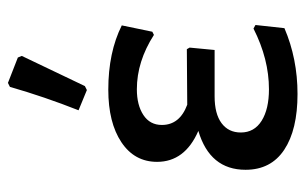

<svg xmlns="http://www.w3.org/2000/svg" viewBox="-163 -599 770 484"><g transform="rotate(-90 222.0 -357.0)"><path d="M245 -717 255 -722 319 -697 323 -687Q293 -625 247 -528L237 -523L186 -544Q220 -630 245 -717ZM227 8Q137 8 86.5 -25.5Q36 -59 36 -123Q36 -213 134 -242Q56 -276 56 -346Q56 -403 105.5 -436Q155 -469 238 -469Q332 -469 400 -435L384 -358L376 -354Q309 -397 239 -397Q199 -397 174 -380.5Q149 -364 149 -334Q149 -289 200 -270L340 -271L344 -264L338 -201H221Q177 -201 153.5 -183.5Q130 -166 130 -135Q130 -101 159.5 -82.5Q189 -64 239 -64Q315 -64 392 -103L401 -98L393 -25Q316 8 227 8Z"/></g></svg>

Font: Alegreya Sans Medium
Style: Regular
Weight: 500
Designer: Juan Pablo del Peral
Foundry: Huerta Tipografica
Version: Version 2.007